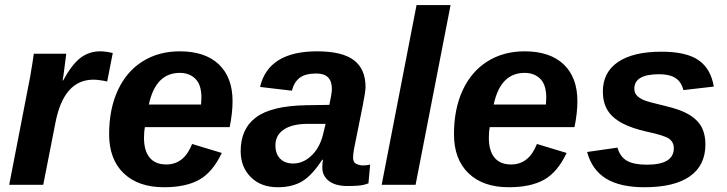

<svg xmlns="http://www.w3.org/2000/svg" viewBox="-20 -745 2932 774"><path d="M412.1 -416.5Q378.4 -423.8 356.4 -423.8Q237.3 -423.8 203.6 -251L154.3 0H17.1L95.7 -405.3Q101.6 -433.1 106 -462.4Q111.8 -494.6 116.2 -528.3H247.1L236.3 -444.3L232.4 -420.4H234.4Q270 -485.8 304.7 -512Q339.4 -538.1 384.3 -538.1Q406.2 -538.1 434.6 -531.2Z M564 -232.4Q560.5 -215.3 560.5 -189Q560.5 -137.2 583.3 -109.6Q606 -82 650.4 -82Q722.2 -82 754.4 -164.6L874 -128.4Q837.4 -50.8 783.2 -20.5Q729 9.8 641.1 9.8Q537.1 9.8 478.5 -46.6Q419.9 -103 419.9 -204.1Q419.9 -305.2 455.1 -381.3Q490.2 -457 554.9 -497.6Q619.6 -538.1 704.6 -538.1Q806.6 -538.1 862.1 -485.6Q917.5 -433.1 917.5 -337.4Q917.5 -289.1 905.8 -232.4ZM580.1 -323.7H790.5L792 -351.1Q792 -403.3 767.8 -427.2Q743.7 -451.2 704.6 -451.2Q607.4 -451.2 580.1 -323.7Z M1380.9 4.9Q1332 4.9 1305.7 -15.6Q1279.3 -36.1 1279.3 -69.8Q1279.3 -86.4 1281.7 -101.1H1278.8Q1237.8 -37.6 1197.8 -13.9Q1157.7 9.8 1100.1 9.8Q1031.7 9.8 991 -31Q950.2 -71.8 950.2 -135.7Q950.2 -226.1 1012.5 -272.2Q1074.7 -318.4 1214.4 -320.8L1307.6 -322.3Q1317.9 -368.7 1317.9 -386.2Q1317.9 -448.7 1255.9 -448.7Q1210 -448.7 1187.5 -430.9Q1165 -413.1 1156.7 -379.4L1028.3 -394.5Q1062 -538.1 1258.3 -538.1Q1359.4 -538.1 1406.5 -502.4Q1453.6 -466.8 1453.6 -394Q1453.6 -376 1441.9 -317.4L1407.2 -145Q1403.3 -121.6 1403.3 -109.9Q1403.3 -89.8 1417 -84Q1430.7 -78.1 1441.9 -78.1Q1458 -78.1 1472.2 -81.5L1465.3 -5.9Q1444.8 2 1423.8 3.4Q1402.8 4.9 1380.9 4.9ZM1090.3 -158.7Q1090.3 -124.5 1109.6 -105.2Q1128.9 -85.9 1161.6 -85.9Q1200.7 -85.9 1232.9 -115.2Q1267.6 -146 1281.7 -200.7L1292.5 -245.6H1213.4Q1154.3 -244.1 1122.6 -221.7Q1090.3 -199.2 1090.3 -158.7Z M1796.4 -724.6 1655.3 0H1518.6L1659.2 -724.6Z M1954.1 -232.4Q1950.7 -215.3 1950.7 -189Q1950.7 -137.2 1973.4 -109.6Q1996.1 -82 2040.5 -82Q2112.3 -82 2144.5 -164.6L2264.2 -128.4Q2227.5 -50.8 2173.3 -20.5Q2119.1 9.8 2031.2 9.8Q1927.2 9.8 1868.7 -46.6Q1810.1 -103 1810.1 -204.1Q1810.1 -305.2 1845.2 -381.3Q1880.4 -457 1945.1 -497.6Q2009.8 -538.1 2094.7 -538.1Q2196.8 -538.1 2252.2 -485.6Q2307.6 -433.1 2307.6 -337.4Q2307.6 -289.1 2295.9 -232.4ZM1970.2 -323.7H2180.7L2182.1 -351.1Q2182.1 -403.3 2158 -427.2Q2133.8 -451.2 2094.7 -451.2Q1997.6 -451.2 1970.2 -323.7Z M2823.7 -163.1Q2823.7 -78.1 2761 -34.2Q2698.2 9.8 2578.1 9.8Q2480 9.8 2423.3 -24.9Q2366.7 -59.6 2346.7 -132.3L2469.2 -149.9Q2479.5 -113.3 2506.8 -97.2Q2534.2 -81.1 2587.9 -81.1Q2696.3 -81.1 2696.3 -147.5Q2696.3 -172.4 2676.3 -186.5Q2655.8 -199.7 2586.9 -214.4Q2528.3 -227.5 2490.7 -247.1Q2447.8 -269.5 2429 -301Q2410.2 -332.5 2410.2 -375.5Q2410.2 -453.6 2471.4 -495.1Q2532.7 -536.6 2646.5 -536.6Q2747.1 -536.6 2796.4 -502.2Q2845.7 -467.8 2857.4 -396L2734.9 -381.8Q2726.6 -415.5 2702.6 -430.7Q2678.7 -445.8 2637.2 -445.8Q2537.1 -445.8 2537.1 -387.2Q2537.1 -371.1 2546.9 -360.4Q2556.6 -349.6 2574.7 -341.8Q2592.3 -334 2661.6 -317.9Q2728 -302.7 2765.1 -278.3Q2796.4 -257.8 2810.1 -229.2Q2823.7 -200.7 2823.7 -163.1Z"/></svg>

Font: Arimo
Style: Bold Italic
Weight: 700
Italic angle: -12°
Designer: Steve Matteson
Foundry: Monotype Imaging Inc.
Version: Version 1.33